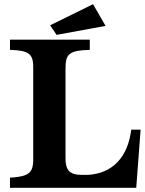

<svg xmlns="http://www.w3.org/2000/svg" viewBox="-20 -900 695 920"><path d="M425.8 -879.9 485.8 -775.9 251 -732.9 220.2 -778.8ZM27.8 -710H410.2V-661.1Q373 -660.2 349.9 -655.8Q326.7 -651.4 314.2 -641.1Q301.8 -630.9 297.6 -612.8Q293.5 -594.7 293.9 -565.9V-152.8Q292 -102.5 309.3 -82.3Q326.7 -62 371.1 -62H401.9Q490.7 -67.9 543.7 -124Q596.7 -180.2 608.9 -278.8H653.8L632.8 0H27.8V-48.8Q74.2 -51.3 98.6 -59.8Q123 -68.4 131.8 -88.6Q140.6 -108.9 139.2 -146V-565.9Q140.1 -594.2 136 -612.3Q131.8 -630.4 119.9 -640.6Q107.9 -650.9 85.4 -655.5Q63 -660.2 27.8 -661.1Z"/></svg>

Font: BIZ UDPMincho
Style: Bold
Weight: 700
Designer: TypeBank Co., Ltd.
Foundry: Morisawa Inc.
Version: Version 1.06